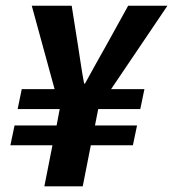

<svg xmlns="http://www.w3.org/2000/svg" viewBox="-20 -656 610 676"><path d="M136.2 0 164.7 -144.6H16.6L31.2 -214.2H179.3L190.2 -272H42.1L56.6 -342.2H172.2L91.8 -635.9H232.4L254.6 -495.7Q259.9 -462.2 264.8 -428.8Q269.8 -395.4 276.2 -361.6H279.2Q298.1 -395.9 316.7 -429.6Q335.4 -463.2 353.8 -495.7L431.3 -635.9H569.6L371.2 -342.2H488.5L473.9 -272H325.8L314.4 -214.2H462.5L447.9 -144.6H299.8L271.3 0Z"/></svg>

Font: Source Sans 3
Style: Italic
Weight: 200
Italic angle: -11°
Designer: Paul D. Hunt
Foundry: Adobe
Version: Version 3.046;hotconv 1.0.118;makeotfexe 2.5.65603